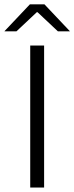

<svg xmlns="http://www.w3.org/2000/svg" viewBox="-54 -844 334 864"><path d="M144.5 0H82V-639H144.5ZM80.5 -824.5H146L260 -704V-703H206.5L115 -789H111.5L20 -703H-33.5V-704Z"/></svg>

Font: Anek Odia Medium Light
Style: Regular
Weight: 300
Version: Version 1.003